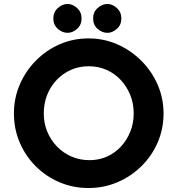

<svg xmlns="http://www.w3.org/2000/svg" viewBox="-20 -937 892 965"><path d="M50 -367Q50 -443 79 -511Q108 -579 159.5 -631.5Q211 -684 279 -714Q347 -744 425 -744Q502 -744 570 -714Q638 -684 690.5 -631.5Q743 -579 772.5 -511Q802 -443 802 -367Q802 -289 772.5 -221Q743 -153 690.5 -101.5Q638 -50 570 -21Q502 8 425 8Q347 8 279 -21Q211 -50 159.5 -101.5Q108 -153 79 -221Q50 -289 50 -367ZM200 -367Q200 -318 217.5 -275.5Q235 -233 266.5 -200.5Q298 -168 339.5 -150Q381 -132 430 -132Q477 -132 517.5 -150Q558 -168 588 -200.5Q618 -233 635 -275.5Q652 -318 652 -367Q652 -417 634.5 -460Q617 -503 586.5 -535.5Q556 -568 515 -586Q474 -604 426 -604Q378 -604 337 -586Q296 -568 265 -535.5Q234 -503 217 -460Q200 -417 200 -367ZM248 -844Q248 -876 270.5 -896.5Q293 -917 320 -917Q345 -917 367.5 -896.5Q390 -876 390 -844Q390 -812 367.5 -792Q345 -772 320 -772Q293 -772 270.5 -792Q248 -812 248 -844ZM448 -844Q448 -876 470.5 -896.5Q493 -917 520 -917Q545 -917 567.5 -896.5Q590 -876 590 -844Q590 -812 567.5 -792Q545 -772 520 -772Q493 -772 470.5 -792Q448 -812 448 -844Z"/></svg>

Font: Josefin Sans Thin
Style: Bold
Weight: 700
Version: Version 2.000